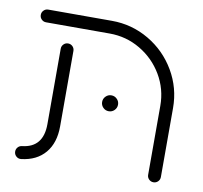

<svg xmlns="http://www.w3.org/2000/svg" viewBox="-64 -588 700 661"><g transform="rotate(10 286.0 -257.5)"><path d="M25.9 -17.8Q25.9 -26.3 31.5 -32.6Q37 -38.9 45.6 -40Q118.9 -47.8 118.9 -129.6V-393.3Q118.9 -402.6 125.4 -409.1Q131.9 -415.6 141.1 -415.6Q150.4 -415.6 156.9 -409.1Q163.3 -402.6 163.3 -393.3V-129.6Q163.3 -71.9 133.9 -36.9Q104.4 -1.9 50.7 4.4Q40.7 5.6 33.3 -1.1Q25.9 -7.8 25.9 -17.8ZM513 4.1Q503.7 4.1 497.2 -2.4Q490.7 -8.9 490.7 -18.1V-259.3Q490.7 -317.4 461.7 -366.7Q432.6 -415.9 383.3 -445Q334.1 -474.1 275.9 -474.1H53.3Q44.1 -474.1 37.6 -480.6Q31.1 -487 31.1 -496.3Q31.1 -505.6 37.6 -512Q44.1 -518.5 53.3 -518.5H275.9Q345.9 -518.5 405.6 -483.5Q465.2 -448.5 500.2 -388.9Q535.2 -329.3 535.2 -259.3V-18.1Q535.2 -8.9 528.7 -2.4Q522.2 4.1 513 4.1ZM291.1 -237.8Q291.1 -249.3 299.3 -257.4Q307.4 -265.6 318.9 -265.6Q330.4 -265.6 338.5 -257.4Q346.7 -249.3 346.7 -237.8Q346.7 -226.3 338.5 -218.1Q330.4 -210 318.9 -210Q307.4 -210 299.3 -218.1Q291.1 -226.3 291.1 -237.8Z"/></g></svg>

Font: 26F Galaxy Hebrew
Style: Regular
Weight: 400
Designer: C₂₉H₂₅N₃O₅
Version: Version 1.000